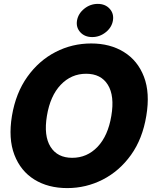

<svg xmlns="http://www.w3.org/2000/svg" viewBox="-20 -965 787 997"><path d="M329.1 11.7Q230 11.7 158.4 -32.7Q86.9 -77.1 54.7 -161.1Q22.5 -245.1 42 -363.3Q62 -482.4 122.1 -566.4Q182.1 -650.4 268.3 -694.8Q354.5 -739.3 453.6 -739.3Q551.8 -739.3 623.5 -694.8Q695.3 -650.4 727.5 -566.4Q759.8 -482.4 739.7 -363.3Q720.2 -244.1 660.2 -160.4Q600.1 -76.7 513.7 -32.5Q427.2 11.7 329.1 11.7ZM355 -145.5Q432.1 -145.5 486.6 -202.6Q541 -259.8 558.1 -363.3Q575.7 -467.3 540 -524.7Q504.4 -582 427.2 -582Q350.1 -582 295.4 -524.7Q240.7 -467.3 223.6 -363.3Q206.5 -259.8 242.4 -202.6Q278.3 -145.5 355 -145.5ZM459 -772.5Q419.9 -772.5 397 -797.6Q374 -822.8 379.9 -858.4Q386.2 -894.5 417.5 -919.7Q448.7 -944.8 487.8 -944.8Q526.4 -944.8 549.3 -919.7Q572.3 -894.5 566.4 -858.4Q560.5 -822.8 529.1 -797.6Q497.6 -772.5 459 -772.5Z"/></svg>

Font: Inter Display Extra Bold
Style: Italic
Weight: 800
Italic angle: -9.39999°
Designer: Rasmus Andersson
Foundry: rsms
Version: Version 4.000;git-4fc901f